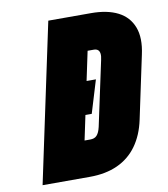

<svg xmlns="http://www.w3.org/2000/svg" viewBox="-80 -770 733 837"><g transform="rotate(-10 286.5 -351.0)"><path d="M241 -269H306L350 -414H272ZM379 -702H190L41 0H250Q321 0 373.5 -24Q426 -48 459.5 -94.5Q493 -141 507 -207L566 -485Q582 -557 563.5 -605.5Q545 -654 498 -678Q451 -702 379 -702ZM280 -160H255L336 -543H363Q375 -543 381.5 -537.5Q388 -532 389.5 -521Q391 -510 387 -493L326 -208Q323 -195 319 -186Q315 -177 309.5 -171Q304 -165 296.5 -162.5Q289 -160 280 -160Z"/></g></svg>

Font: Advent Pro Black
Style: Italic
Weight: 900
Italic angle: -12°
Version: Version 3.000